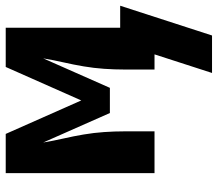

<svg xmlns="http://www.w3.org/2000/svg" viewBox="-65 -495 761 671"><g transform="rotate(-90 315.5 -159.5)"><path d="M527 201H396L461 0H408V-104Q408 -140 410.5 -176Q413 -212 419 -247.5Q425 -283 433 -318Q441 -353 447 -389L344 -156H256L153 -389Q159 -353 167 -318Q175 -283 181 -247.5Q187 -212 189.5 -176Q192 -140 192 -104V0H46V-520H183L300 -256L417 -520H554V-120H631Z"/></g></svg>

Font: Iosevka SS04 Heavy Extended
Style: Regular
Weight: 900
Width: 7
Monospace: yes
Designer: Belleve Invis
Foundry: Belleve Invis
Version: Version 19.0.0; ttfautohint (v1.8.4)